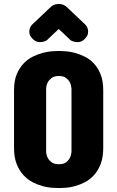

<svg xmlns="http://www.w3.org/2000/svg" viewBox="-20 -945 589 969"><path d="M411.1 -820.3Q416.5 -814.9 420.7 -805.9Q424.8 -796.9 424.8 -785.2Q424.8 -772.5 419.2 -763.2Q413.6 -753.9 406.2 -747.1Q397.5 -738.8 389.2 -735.6Q380.9 -732.4 372.1 -732.4Q360.4 -732.4 348.6 -736.1Q336.9 -739.7 330.1 -748L276.4 -798.8L222.7 -748Q215.8 -739.7 204.1 -736.1Q192.4 -732.4 180.7 -732.4Q171.9 -732.4 163.6 -735.6Q155.3 -738.8 146.5 -747.1Q139.2 -753.9 133.5 -763.2Q127.9 -772.5 127.9 -785.2Q127.9 -796.9 132.1 -805.9Q136.2 -814.9 141.6 -820.3L234.4 -908.2Q241.7 -915.5 250.7 -919.7Q259.8 -923.8 271.5 -924.8H281.2Q303.2 -923.3 318.4 -908.2ZM50.8 -490.2Q50.8 -537.1 64.5 -570.1Q78.1 -603 99.4 -625Q120.6 -647 146.2 -659.4Q171.9 -671.9 196 -678.2Q220.2 -684.6 239.7 -686Q259.3 -687.5 268.6 -687.5H285.2Q294.4 -687.5 314 -686Q333.5 -684.6 357.4 -678.2Q381.3 -671.9 407 -659.4Q432.6 -647 453.4 -625Q474.1 -603 487.5 -570.1Q501 -537.1 501 -490.2V-198.2Q501 -149.9 487.5 -116.2Q474.1 -82.5 453.4 -60.1Q432.6 -37.6 407 -24.7Q381.3 -11.7 357.4 -5.4Q333.5 1 314 2.4Q294.4 3.9 285.2 3.9H268.6Q259.3 3.9 239.7 2.4Q220.2 1 196 -5.4Q171.9 -11.7 146.2 -24.7Q120.6 -37.6 99.4 -60.1Q78.1 -82.5 64.5 -116.2Q50.8 -149.9 50.8 -198.2ZM212.9 -179.7Q213.9 -161.6 221.2 -147.9Q227.5 -135.7 240.5 -126Q253.4 -116.2 277.3 -116.2Q300.8 -116.2 313.5 -126Q326.2 -135.7 332.5 -147.9Q339.4 -161.6 340.8 -179.7V-498Q339.4 -515.6 332.5 -529.8Q326.2 -541.5 313.5 -551.5Q300.8 -561.5 277.3 -561.5Q253.4 -561.5 240.5 -551.5Q227.5 -541.5 221.2 -529.8Q213.9 -515.6 212.9 -498Z"/></svg>

Font: Concert One
Style: Regular
Weight: 400
Version: Version 1.003